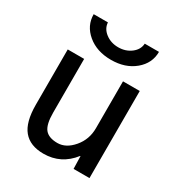

<svg xmlns="http://www.w3.org/2000/svg" viewBox="-178 -864 925 993"><g transform="rotate(30 284.5 -367.5)"><path d="M92 -745H177Q179 -709 211 -684.5Q243 -660 287 -660Q331 -660 363 -684.5Q395 -709 397 -745H482Q482 -677 427 -631Q372 -585 287 -585Q202 -585 147 -631Q92 -677 92 -745ZM402 0 400 -75H398Q332 10 227 10Q147 10 107 -38Q67 -86 67 -190V-520H165V-200Q165 -129 187.5 -101.5Q210 -74 262 -74Q313 -74 355 -123.5Q397 -173 397 -240V-520H497V0Z"/></g></svg>

Font: Mplus 1p Medium
Style: Regular
Weight: 500
Version: Version 1.061